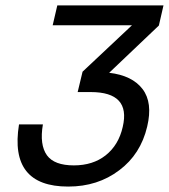

<svg xmlns="http://www.w3.org/2000/svg" viewBox="-20 -544 622 707"><path d="M382 -276Q467 -266 505 -216Q543 -166 522 -78Q498 24 419 83Q340 143 231 143Q13 143 50 -86H138Q125 -11 153 28Q180 65 252 65Q322 65 369 28Q417 -10 432 -77Q462 -205 314 -205H266L284 -280L466 -451H174L191 -524H582L565 -450Z"/></svg>

Font: Miedinger
Style: Italic
Weight: 400
Italic angle: -13°
Version: Version 001.000